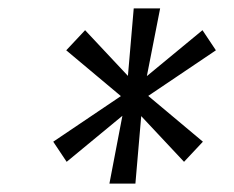

<svg xmlns="http://www.w3.org/2000/svg" viewBox="-20 -794 559 458"><path d="M291 -580 463 -722 495 -674 311 -550 139 -408 107 -456ZM286 -550 138 -674 183 -722 316 -580 464 -456 419 -408ZM281 -565 299 -774H362L321 -565L303 -356H241Z"/></svg>

Font: Pathway Extreme SemiCondensed ExtraLight
Style: Italic
Weight: 250
Width: 4
Italic angle: -8°
Version: Version 1.001;gftools[0.9.26]